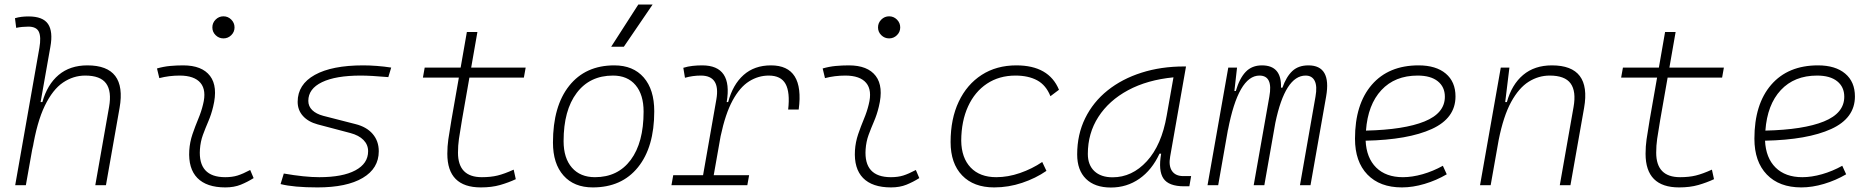

<svg xmlns="http://www.w3.org/2000/svg" viewBox="-20 -815 8243 845"><path d="M399.4 0 460 -344.2Q472.2 -413.1 447 -447.8Q421.9 -482.4 355 -482.4Q302.7 -482.4 257.3 -451.7Q211.9 -420.9 177.2 -349.6Q142.6 -278.3 122.6 -156.2L125 -175.3L93.8 0H46.9L153.3 -604Q161.6 -651.9 151.1 -674.8Q140.6 -697.8 104.5 -697.8Q91.3 -697.8 77.9 -696.5Q64.5 -695.3 51.3 -692.4L45.9 -734.9Q60.5 -739.3 75.4 -741Q90.3 -742.7 105.5 -742.7Q168.9 -742.7 191.4 -709.5Q213.9 -676.3 201.7 -608.9L158.7 -365.7H166.5Q188 -442.9 238 -485.1Q288.1 -527.3 364.7 -527.3Q539.1 -527.3 506.3 -340.3L446.3 0Z M1081.1 -66.9 1096.2 -31.2Q1069.3 -14.2 1039.8 -2.2Q1010.3 9.8 971.7 9.8Q889.2 9.8 848.6 -31.7Q808.1 -73.2 813 -153.3Q815.4 -189.9 827.1 -224.4Q838.9 -258.8 852.5 -291.5Q866.2 -324.2 873.5 -355Q889.6 -417.5 862.5 -450Q835.4 -482.4 770.5 -482.4Q724.1 -482.4 681.2 -471.2L670.9 -513.7Q699.7 -522 728.5 -524.7Q757.3 -527.3 786.1 -527.3Q869.1 -527.3 904.5 -480.7Q939.9 -434.1 918 -345.2Q909.7 -310.5 896.7 -280.5Q883.8 -250.5 873 -221.2Q862.3 -191.9 859.9 -157.7Q851.6 -35.2 971.2 -35.2Q1002 -35.2 1025.4 -42.5Q1048.8 -49.8 1081.1 -66.9ZM963.4 -646Q943.4 -646 929 -660.2Q914.6 -674.3 914.6 -694.3Q914.6 -714.4 929 -728.8Q943.4 -743.2 963.4 -743.2Q983.4 -743.2 997.8 -728.8Q1012.2 -714.4 1012.2 -694.3Q1012.2 -674.3 997.8 -660.2Q983.4 -646 963.4 -646Z M1377.4 9.8Q1272 9.8 1214.8 -4.9L1229 -51.3Q1321.3 -35.2 1385.3 -35.2Q1487.8 -35.2 1543.9 -65.2Q1600.1 -95.2 1600.1 -149.4Q1600.1 -178.2 1579.6 -199Q1559.1 -219.7 1522 -229.5L1377.9 -267.6Q1336.4 -278.8 1313.2 -304.7Q1290 -330.6 1290 -366.7Q1290 -443.4 1365.5 -485.4Q1440.9 -527.3 1578.6 -527.3Q1606 -527.3 1638.2 -524.9Q1670.4 -522.5 1701.7 -517.6L1689 -475.6Q1610.8 -482.4 1567.9 -482.4Q1457.5 -482.4 1397.2 -453.4Q1336.9 -424.3 1336.9 -371.1Q1336.9 -347.2 1354.2 -330.3Q1371.6 -313.5 1402.8 -305.2L1543.9 -269Q1593.3 -256.8 1620.1 -225.6Q1647 -194.3 1647 -149.4Q1647 -73.7 1576.4 -32Q1505.9 9.8 1377.4 9.8Z M2096.2 9.8Q1948.7 9.8 1948.7 -138.2Q1948.7 -170.9 1953.1 -201.7Q1957.5 -232.4 1966.8 -287.1L1999.5 -473.6H1841.3L1849.1 -517.6H2007.3L2034.7 -674.3H2081.1L2053.7 -517.6H2293.5L2285.6 -473.6H2045.9L2013.2 -287.1Q2003.9 -232.9 1999.8 -203.6Q1995.6 -174.3 1995.6 -143.1Q1995.6 -35.2 2100.6 -35.2Q2139.6 -35.2 2169.7 -42.5Q2199.7 -49.8 2240.7 -68.4L2250 -26.4Q2217.3 -11.2 2180.7 -0.7Q2144 9.8 2096.2 9.8Z M2588.9 9.8Q2506.3 9.8 2460 -42.5Q2413.6 -94.7 2413.6 -187.5Q2413.6 -347.7 2485.1 -437.5Q2556.6 -527.3 2683.6 -527.3Q2766.6 -527.3 2813 -474.1Q2859.4 -420.9 2859.4 -325.2Q2859.4 -167.5 2787.8 -78.9Q2716.3 9.8 2588.9 9.8ZM2598.6 -35.2Q2699.2 -35.2 2755.9 -111.3Q2812.5 -187.5 2812.5 -323.7Q2812.5 -398.4 2777.1 -440.4Q2741.7 -482.4 2677.7 -482.4Q2575.7 -482.4 2518.1 -406Q2460.4 -329.6 2460.4 -193.8Q2460.4 -119.1 2497.1 -77.1Q2533.7 -35.2 2598.6 -35.2ZM2669.9 -609.4 2789.1 -794.9H2852.1L2725.6 -609.4Z M2935.1 0 2942.9 -43.9H3074.2L3132.8 -377.9Q3150.9 -482.4 3064.5 -482.4Q3028.3 -482.4 2994.6 -472.7L2987.3 -516.6Q3007.8 -522.9 3028.6 -525.1Q3049.3 -527.3 3070.3 -527.3Q3205.6 -527.3 3178.2 -365.7H3184.6Q3205.1 -442.9 3252.7 -485.1Q3300.3 -527.3 3373 -527.3Q3521 -527.3 3495.1 -333H3448.7Q3457.5 -408.7 3437.3 -445.6Q3417 -482.4 3363.3 -482.4Q3317.4 -482.4 3276.9 -457Q3236.3 -431.6 3204.3 -373Q3172.4 -314.5 3151.4 -215.3L3121.1 -43.9H3276.9L3269 0Z M4010.7 -66.9 4025.9 -31.2Q3999 -14.2 3969.5 -2.2Q3939.9 9.8 3901.4 9.8Q3818.8 9.8 3778.3 -31.7Q3737.8 -73.2 3742.7 -153.3Q3745.1 -189.9 3756.8 -224.4Q3768.6 -258.8 3782.2 -291.5Q3795.9 -324.2 3803.2 -355Q3819.3 -417.5 3792.2 -450Q3765.1 -482.4 3700.2 -482.4Q3653.8 -482.4 3610.8 -471.2L3600.6 -513.7Q3629.4 -522 3658.2 -524.7Q3687 -527.3 3715.8 -527.3Q3798.8 -527.3 3834.2 -480.7Q3869.6 -434.1 3847.7 -345.2Q3839.4 -310.5 3826.4 -280.5Q3813.5 -250.5 3802.7 -221.2Q3792 -191.9 3789.6 -157.7Q3781.2 -35.2 3900.9 -35.2Q3931.6 -35.2 3955.1 -42.5Q3978.5 -49.8 4010.7 -66.9ZM3893.1 -646Q3873 -646 3858.6 -660.2Q3844.2 -674.3 3844.2 -694.3Q3844.2 -714.4 3858.6 -728.8Q3873 -743.2 3893.1 -743.2Q3913.1 -743.2 3927.5 -728.8Q3941.9 -714.4 3941.9 -694.3Q3941.9 -674.3 3927.5 -660.2Q3913.1 -646 3893.1 -646Z M4364.7 -35.2Q4416 -35.2 4469 -53.5Q4522 -71.8 4566.9 -102.1L4585.4 -63Q4538.1 -30.3 4478.3 -10.3Q4418.5 9.8 4355.5 9.8Q4265.1 9.8 4214.4 -43Q4163.6 -95.7 4163.6 -189.9Q4163.6 -292 4199.5 -367.7Q4235.4 -443.4 4300.5 -485.4Q4365.7 -527.3 4453.1 -527.3Q4596.2 -527.3 4640.6 -419.9L4603 -391.6Q4583.5 -440.4 4544.7 -461.4Q4505.9 -482.4 4449.2 -482.4Q4377.4 -482.4 4323.7 -446.8Q4270 -411.1 4240.5 -346.7Q4210.9 -282.2 4210.4 -195.8Q4211.4 -120.1 4252 -77.6Q4292.5 -35.2 4364.7 -35.2Z M4869.1 10.3Q4798.3 10.3 4759.5 -27.8Q4720.7 -65.9 4720.7 -135.3Q4720.7 -223.1 4755.9 -294.7Q4791 -366.2 4854.5 -417Q4918 -467.8 5003.9 -495.1Q5089.8 -522.5 5190.9 -522.5H5199.7L5129.9 -126Q5122.6 -85.4 5137.9 -62.7Q5153.3 -40 5188 -40H5222.2L5214.4 4.9H5191.4Q5123.5 4.9 5100.3 -29.5Q5077.1 -64 5090.3 -138.7H5083Q5049.8 -66.9 4994.4 -28.3Q4939 10.3 4869.1 10.3ZM4876.5 -34.7Q4962.4 -34.7 5027.3 -105.5Q5092.3 -176.3 5114.7 -306.2L5144.5 -474.6Q5029.3 -463.4 4944.8 -418Q4860.4 -372.6 4814 -300.5Q4767.6 -228.5 4767.6 -137.7Q4767.6 -88.9 4796.4 -61.8Q4825.2 -34.7 4876.5 -34.7Z M5424.3 -517.6 5412.6 -414.6H5418.9Q5435.1 -470.2 5462.4 -498.8Q5489.7 -527.3 5533.7 -527.3Q5621.1 -527.3 5617.7 -429.2H5624Q5641.1 -477.5 5667.7 -502.4Q5694.3 -527.3 5738.3 -527.3Q5840.3 -527.3 5816.4 -390.6L5747.6 0H5701.2L5769.5 -389.6Q5777.8 -435.5 5766.1 -459Q5754.4 -482.4 5726.1 -482.4Q5636.2 -482.4 5592.8 -274.4L5544.4 0H5497.6L5566.4 -389.6Q5583.5 -482.4 5522.9 -482.4Q5430.2 -482.4 5384.3 -242.7V-244.6L5341.3 0H5294.4L5385.7 -517.6Z M6154.3 -35.2Q6194.8 -35.2 6241 -48.3Q6287.1 -61.5 6330.1 -85.4L6347.2 -47.9Q6301.3 -21 6249.5 -5.6Q6197.8 9.8 6149.9 9.8Q6052.7 9.8 5998 -46.9Q5943.4 -103.5 5943.4 -204.6Q5943.4 -356.4 6017.3 -441.9Q6091.3 -527.3 6223.1 -527.3Q6299.8 -527.3 6342.8 -491.2Q6385.7 -455.1 6385.7 -390.6Q6385.7 -294.9 6281.5 -247.3Q6177.2 -199.7 5990.2 -195.8Q5993.7 -120.1 6036.6 -77.6Q6079.6 -35.2 6154.3 -35.2ZM5991.7 -240.2Q6159.7 -244.1 6249.3 -280.5Q6338.9 -316.9 6338.9 -389.2Q6338.9 -432.6 6307.6 -457.5Q6276.4 -482.4 6219.2 -482.4Q6119.1 -482.4 6059.6 -418.5Q6000 -354.5 5991.7 -240.2Z M6493.7 0 6585 -517.6H6623L6604.5 -365.7H6611.8Q6633.3 -442.9 6683.3 -485.1Q6733.4 -527.3 6810.1 -527.3Q6984.4 -527.3 6951.7 -340.3L6891.6 0H6844.7L6905.3 -344.2Q6917.5 -413.1 6892.3 -447.8Q6867.2 -482.4 6800.3 -482.4Q6751 -482.4 6707.8 -455.3Q6664.6 -428.2 6630.6 -366.2Q6596.7 -304.2 6575.7 -198.7L6540.5 0Z M7369.6 9.8Q7222.2 9.8 7222.2 -138.2Q7222.2 -170.9 7226.6 -201.7Q7231 -232.4 7240.2 -287.1L7272.9 -473.6H7114.7L7122.6 -517.6H7280.8L7308.1 -674.3H7354.5L7327.1 -517.6H7566.9L7559.1 -473.6H7319.3L7286.6 -287.1Q7277.3 -232.9 7273.2 -203.6Q7269 -174.3 7269 -143.1Q7269 -35.2 7374 -35.2Q7413.1 -35.2 7443.1 -42.5Q7473.1 -49.8 7514.2 -68.4L7523.4 -26.4Q7490.7 -11.2 7454.1 -0.7Q7417.5 9.8 7369.6 9.8Z M7912.1 -35.2Q7952.6 -35.2 7998.8 -48.3Q8044.9 -61.5 8087.9 -85.4L8105 -47.9Q8059.1 -21 8007.3 -5.6Q7955.6 9.8 7907.7 9.8Q7810.5 9.8 7755.9 -46.9Q7701.2 -103.5 7701.2 -204.6Q7701.2 -356.4 7775.1 -441.9Q7849.1 -527.3 7981 -527.3Q8057.6 -527.3 8100.6 -491.2Q8143.6 -455.1 8143.6 -390.6Q8143.6 -294.9 8039.3 -247.3Q7935.1 -199.7 7748 -195.8Q7751.5 -120.1 7794.4 -77.6Q7837.4 -35.2 7912.1 -35.2ZM7749.5 -240.2Q7917.5 -244.1 8007.1 -280.5Q8096.7 -316.9 8096.7 -389.2Q8096.7 -432.6 8065.4 -457.5Q8034.2 -482.4 7977.1 -482.4Q7877 -482.4 7817.4 -418.5Q7757.8 -354.5 7749.5 -240.2Z"/></svg>

Font: Cascadia Mono ExtraLight
Style: Italic
Weight: 200
Italic angle: -10°
Monospace: yes
Designer: Aaron Bell
Foundry: Saja Typeworks
Version: Version 2404.023; ttfautohint (v1.8.4)